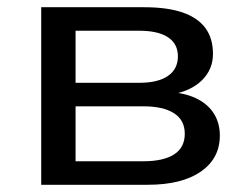

<svg xmlns="http://www.w3.org/2000/svg" viewBox="-20 -511 684 531"><path d="M94 0V-491H379Q443 -491 485 -476.5Q527 -462 548 -433.5Q569 -405 569 -362Q569 -319 538.5 -289Q508 -259 455 -250L456 -256Q499 -252 528.5 -236Q558 -220 573 -194.5Q588 -169 588 -136Q588 -73 535.5 -36.5Q483 0 389 0ZM189 -65H376Q432 -65 461.5 -84Q491 -103 491 -141Q491 -179 461 -198Q431 -217 376 -217H189ZM189 -282H365Q417 -282 444.5 -301Q472 -320 472 -355Q472 -390 444.5 -408Q417 -426 365 -426H189Z"/></svg>

Font: Nunito Sans 10pt SemiExpanded Medium
Style: Regular
Weight: 500
Width: 6
Designer: Vernon Adams
Foundry: Vernon Adams
Version: Version 3.101;gftools[0.9.27]